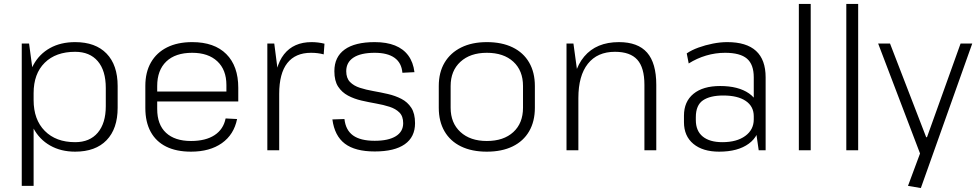

<svg xmlns="http://www.w3.org/2000/svg" viewBox="-20 -760 4946 971"><path d="M360 7Q288 7 233.5 -24Q179 -55 149 -111.5Q119 -168 119 -244V-301Q119 -377 149 -432Q179 -487 233 -517Q287 -547 360 -547Q463 -547 519 -489Q575 -431 575 -325V-215Q575 -109 519 -51Q463 7 360 7ZM90 -540H127L150 -368V180H90ZM360 -41Q434 -41 474.5 -89Q515 -137 515 -223V-315Q515 -403 474.5 -450.5Q434 -498 360 -498Q262 -498 206 -442.5Q150 -387 150 -289V-254Q150 -155 206.5 -98Q263 -41 360 -41Z M946 7Q872 7 820.5 -18.5Q769 -44 742 -93.5Q715 -143 715 -214V-326Q715 -395 743.5 -444.5Q772 -494 825 -520.5Q878 -547 952 -547Q1064 -547 1124.5 -486.5Q1185 -426 1185 -316V-247H763V-297H1136L1125 -277V-330Q1125 -407 1079 -450Q1033 -493 952 -493Q867 -493 821 -449Q775 -405 775 -325V-209Q775 -130 819.5 -88.5Q864 -47 946 -47Q1020 -47 1065 -76.5Q1110 -106 1121 -161L1179 -158Q1163 -79 1102 -36Q1041 7 946 7Z M1332 -540H1367L1392 -346V0H1332ZM1368 -305Q1368 -424 1416.5 -485.5Q1465 -547 1556 -547Q1572 -547 1588.5 -545Q1605 -543 1621 -539L1617 -485Q1588 -493 1553 -493Q1474 -493 1433 -441Q1392 -389 1392 -285Z M1875 6Q1776 6 1724 -33.5Q1672 -73 1661 -156L1722 -158Q1728 -102 1765.5 -75Q1803 -48 1875 -48Q1944 -48 1981.5 -71Q2019 -94 2019 -137Q2019 -172 2000 -191Q1981 -210 1950 -220Q1919 -230 1882 -236.5Q1845 -243 1808 -251.5Q1771 -260 1740 -276.5Q1709 -293 1690 -322Q1671 -351 1671 -400Q1671 -472 1723 -509.5Q1775 -547 1875 -547Q1935 -547 1977.5 -530Q2020 -513 2045 -479Q2070 -445 2076 -395L2015 -392Q2011 -442 1975.5 -467.5Q1940 -493 1875 -493Q1805 -493 1768 -469Q1731 -445 1731 -400Q1731 -365 1750 -345.5Q1769 -326 1800 -316Q1831 -306 1868 -299.5Q1905 -293 1942 -284.5Q1979 -276 2010 -260Q2041 -244 2060 -215Q2079 -186 2079 -137Q2079 -67 2027 -30.5Q1975 6 1875 6Z M2442 7Q2366 7 2311.5 -19.5Q2257 -46 2228 -96Q2199 -146 2199 -215V-325Q2199 -394 2228.5 -443.5Q2258 -493 2312.5 -520Q2367 -547 2442 -547Q2518 -547 2572.5 -520.5Q2627 -494 2656 -444Q2685 -394 2685 -325V-215Q2685 -146 2656 -96Q2627 -46 2572.5 -19.5Q2518 7 2442 7ZM2442 -47Q2527 -47 2576 -92Q2625 -137 2625 -215V-325Q2625 -403 2576 -448Q2527 -493 2442 -493Q2358 -493 2308.5 -447.5Q2259 -402 2259 -325V-215Q2259 -138 2308.5 -92.5Q2358 -47 2442 -47Z M3239 -331Q3239 -418 3203 -458Q3167 -498 3090 -498Q3001 -498 2953 -437.5Q2905 -377 2905 -264L2873 -199V-264Q2873 -401 2934.5 -474Q2996 -547 3110 -547Q3206 -547 3252.5 -494Q3299 -441 3299 -331V0H3239ZM2845 -540H2880L2905 -357V0H2845Z M3792 -173V-369Q3792 -434 3757.5 -463.5Q3723 -493 3647 -493Q3598 -493 3551 -479Q3504 -465 3463 -439L3453 -490Q3478 -507 3512.5 -519.5Q3547 -532 3585 -539.5Q3623 -547 3658 -547Q3755 -547 3803.5 -502.5Q3852 -458 3852 -369V0H3817ZM3617 7Q3534 7 3486.5 -32.5Q3439 -72 3439 -142V-175Q3439 -246 3487 -285.5Q3535 -325 3622 -325Q3714 -325 3768 -287.5Q3822 -250 3822 -180V-145Q3822 -74 3767 -33.5Q3712 7 3617 7ZM3633 -41Q3706 -41 3749 -72.5Q3792 -104 3792 -156V-172Q3792 -222 3751.5 -249.5Q3711 -277 3638 -277Q3571 -277 3535 -252.5Q3499 -228 3499 -167V-153Q3499 -98 3534 -69.5Q3569 -41 3633 -41Z M4080 -740V0H4020V-740Z M4320 -740V0H4260V-740Z M4572 180 4643 -11 4637 27 4421 -540H4481L4664 -66H4668L4838 -540H4897L4637 191Z"/></svg>

Font: Pathway Extreme 8pt Thin
Style: Regular
Weight: 100
Version: Version 1.001;gftools[0.9.26]